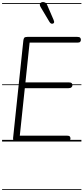

<svg xmlns="http://www.w3.org/2000/svg" viewBox="-25 -1358 801 1842"><path d="M132 0Q114 0 106.5 -8.8Q99 -17.5 100.5 -33L199 -969Q201 -986.5 207.5 -995.2Q214 -1004 237 -1004H716.5Q737 -1004 744 -996.2Q751 -988.5 751 -976.5Q751 -964 744 -956.5Q737 -949 716.5 -949H259L219 -567.5H635Q655.5 -567.5 662.8 -560Q670 -552.5 670 -541Q670 -529.5 661 -520.8Q652 -512 632 -512H213L165 -56.5H617Q637.5 -56.5 644.2 -49.2Q651 -42 651 -30Q651 -17 644 -8.5Q637 0 617 0ZM132 0Q114 0 106.5 -8.8Q99 -17.5 100.5 -33L199 -969Q201 -986.5 207.5 -995.2Q214 -1004 237 -1004H716.5Q737 -1004 744 -996.2Q751 -988.5 751 -976.5Q751 -964 744 -956.5Q737 -949 716.5 -949H259L219 -567.5H635Q655.5 -567.5 662.8 -560Q670 -552.5 670 -541Q670 -529.5 661 -520.8Q652 -512 632 -512H213L165 -56.5H617Q637.5 -56.5 644.2 -49.2Q651 -42 651 -30Q651 -17 644 -8.5Q637 0 617 0ZM448 -1150.5 363.5 -1292.5Q355.5 -1307 357 -1317Q358.5 -1327 366.8 -1332.5Q375 -1338 385.5 -1338.5Q397 -1338.5 408.5 -1333.2Q420 -1328 425.5 -1315L489 -1167.5Q493.5 -1157.5 494.2 -1150.8Q495 -1144 492.8 -1139.8Q490.5 -1135.5 485 -1132.5Q477 -1128 466.8 -1131.5Q456.5 -1135 448 -1150.5ZM-5 455H756V463H-5ZM-5 -16H756V0H-5ZM-5 -549H756V-541H-5ZM-5 -1329H756V-1321H-5Z"/></svg>

Font: Edu SA Dotted Guide
Style: Regular
Weight: 400
Designer: Tina and Corey Anderson, Eben Sorkin, Mirko Velimirovic
Foundry: Google for Education
Version: Version 2.000